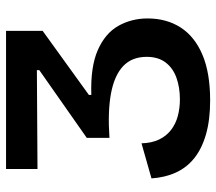

<svg xmlns="http://www.w3.org/2000/svg" viewBox="-60 -641 715 635"><g transform="rotate(-90 297.5 -323.5)"><path d="M283 14Q219 14 171.5 0.5Q124 -13 92.5 -38Q61 -63 44.5 -99Q28 -135 25 -180L141 -213Q142 -179 153.5 -155Q165 -131 185 -115.5Q205 -100 231 -93Q257 -86 286 -86Q326 -86 358 -97.5Q390 -109 408.5 -133.5Q427 -158 427 -196Q427 -245 396 -274Q365 -303 305.5 -314Q246 -325 159 -319V-394L383 -551V-559L56 -557V-661H513V-540L301 -387V-379Q394 -382 449.5 -357.5Q505 -333 529.5 -289.5Q554 -246 554 -193Q554 -130 524 -83.5Q494 -37 434 -11.5Q374 14 283 14Z"/></g></svg>

Font: Bricolage Grotesque 24pt SemiBold
Style: Regular
Weight: 600
Designer: Mathieu Triay
Foundry: Atelier Triay
Version: Version 1.001;gftools[0.9.33.dev8+g029e19f]